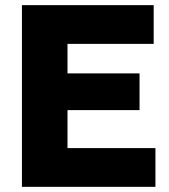

<svg xmlns="http://www.w3.org/2000/svg" viewBox="-20 -723 654 743"><path d="M64.9 0V-703.1H574.7V-553.2H241.2V-439H520V-296.9H241.2V-149.9H581.5V0Z"/></svg>

Font: Schibsted Grotesk ExtraBold
Style: Regular
Weight: 800
Designer: Bakken & Baeck AS, Henrik Kongsvoll
Foundry: Schibsted ASA
Version: Version 1.100; ttfautohint (v1.8.4.7-5d5b);gftools[0.9.25]